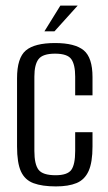

<svg xmlns="http://www.w3.org/2000/svg" viewBox="-20 -658 387 687"><path d="M180 9Q131 9 100 -2.5Q69 -14 55 -44.5Q41 -75 41 -134V-378Q41 -451 72.5 -477.5Q104 -504 177 -504Q248 -504 279.5 -478Q311 -452 311 -382V-317H249V-384Q249 -427 235 -446.5Q221 -466 177 -466Q133 -466 118 -446.5Q103 -427 103 -384V-118Q103 -70 118 -50.5Q133 -31 179 -31Q221 -31 235 -50Q249 -69 249 -118V-185H311V-134Q311 -77 297 -46Q283 -15 254 -3Q225 9 180 9ZM139 -546 196 -638H258L175 -546Z"/></svg>

Font: Alumni Sans
Style: Regular
Weight: 400
Designer: Robert E. Leuschke
Foundry: Robert E. Leuschke
Version: Version 1.018